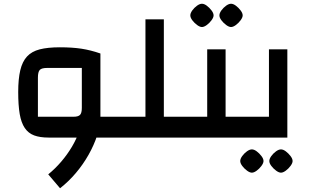

<svg xmlns="http://www.w3.org/2000/svg" viewBox="-20 -733 1644 1023"><path d="M475 0V-111H617V0ZM239 0Q193 0 162 -11.5Q131 -23 112 -51Q93 -79 85 -125.5Q77 -172 77 -243Q77 -312 88 -358.5Q99 -405 124 -432Q149 -459 191.5 -470Q234 -481 299 -481Q365 -481 414 -473.5Q463 -466 515 -448V-111L465 0ZM300 270 237 196Q274 166 306.5 128Q339 90 363.5 48.5Q388 7 402 -34Q416 -75 416 -111H515Q515 -64 498 -12Q481 40 452 91.5Q423 143 384 189Q345 235 300 270ZM182 -111H372Q397 -111 406.5 -121Q416 -131 416 -158V-371H231Q202 -371 192 -360.5Q182 -350 182 -319ZM617 0V-111Q629 -111 633 -95.5Q637 -80 637 -55Q637 -30 633 -15Q629 0 617 0Z M853 0V-111H946V0ZM617 0V-111H755V-630H853V0ZM617 0Q606 0 601.5 -15Q597 -30 597 -55Q597 -80 601.5 -95.5Q606 -111 617 -111ZM946 0V-111Q957 -111 961.5 -95.5Q966 -80 966 -55Q966 -30 961.5 -15Q957 0 946 0Z M1182 0V-111H1275V0ZM946 0V-111H1137L1084 -57V-470H1182V0ZM946 0Q935 0 930.5 -15Q926 -30 926 -55Q926 -80 930.5 -95.5Q935 -111 946 -111ZM1275 0V-111Q1286 -111 1290.5 -95.5Q1295 -80 1295 -55Q1295 -30 1290.5 -15Q1286 0 1275 0ZM1056 -589Q1045 -589 1030.5 -599.5Q1016 -610 1005 -624.5Q994 -639 994 -651Q994 -663 1004.5 -677.5Q1015 -692 1029.5 -702.5Q1044 -713 1056 -713Q1068 -713 1082 -702.5Q1096 -692 1107 -677.5Q1118 -663 1118 -651Q1118 -640 1107 -625Q1096 -610 1081.5 -599.5Q1067 -589 1056 -589ZM1211 -589Q1200 -589 1185.5 -599.5Q1171 -610 1160 -624.5Q1149 -639 1149 -651Q1149 -663 1159.5 -677.5Q1170 -692 1184.5 -702.5Q1199 -713 1211 -713Q1223 -713 1237 -702.5Q1251 -692 1262 -677.5Q1273 -663 1273 -651Q1273 -640 1262 -625Q1251 -610 1236.5 -599.5Q1222 -589 1211 -589Z M1275 0V-111H1466L1413 -57V-470H1511V0ZM1275 0Q1264 0 1259.5 -15Q1255 -30 1255 -55Q1255 -80 1259.5 -95.5Q1264 -111 1275 -111ZM1322 187Q1311 187 1296.5 176.5Q1282 166 1271 151.5Q1260 137 1260 125Q1260 113 1270.5 98.5Q1281 84 1295.5 73.5Q1310 63 1322 63Q1334 63 1348 73.5Q1362 84 1373 98.5Q1384 113 1384 125Q1384 136 1373 151Q1362 166 1347.5 176.5Q1333 187 1322 187ZM1477 187Q1466 187 1451.5 176.5Q1437 166 1426 151.5Q1415 137 1415 125Q1415 113 1425.5 98.5Q1436 84 1450.5 73.5Q1465 63 1477 63Q1489 63 1503 73.5Q1517 84 1528 98.5Q1539 113 1539 125Q1539 136 1528 151Q1517 166 1502.5 176.5Q1488 187 1477 187Z"/></svg>

Font: Changa ExtraLight Medium
Style: Regular
Weight: 500
Version: Version 3.002; ttfautohint (v1.8.2)